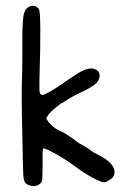

<svg xmlns="http://www.w3.org/2000/svg" viewBox="-20 -619 458 658"><path d="M84 -597.7Q91.8 -600.6 100.1 -597.7Q108.4 -594.7 113.3 -587.9Q122.1 -572.3 115.2 -348.6Q114.3 -310.5 116.2 -301.8Q118.2 -293 127 -293.9Q131.8 -293.9 154.8 -307.1Q177.7 -320.3 193.4 -332Q207 -341.8 249 -369.1Q289.1 -392.6 309.6 -379.9Q320.3 -375 321.3 -362.3Q322.3 -349.6 313.5 -337.9Q303.7 -324.2 257.8 -302.7Q216.8 -283.2 196.3 -267.6Q190.4 -266.6 169.4 -249Q148.4 -231.4 142.6 -220.7Q138.7 -214.8 138.7 -212.9Q138.7 -210.9 143.6 -205.1Q148.4 -196.3 162.6 -184.6Q176.8 -172.9 191.4 -168Q205.1 -162.1 252.9 -127Q281.2 -112.3 298.8 -97.7Q338.9 -78.1 352.1 -65.9Q365.2 -53.7 369.1 -43.9Q377 -28.3 367.2 -11.7Q363.3 -6.8 353.5 -1Q343.8 4.9 336.9 5.9Q327.1 5.9 297.9 -9.8Q268.6 -25.4 241.2 -45.9Q209 -70.3 171.4 -91.3Q133.8 -112.3 127.9 -110.4Q125 -108.4 126 -46.9L125 -2.9L122.1 5.9Q108.4 20.5 92.3 18.6Q76.2 16.6 67.4 8.8Q62.5 2.9 60.5 -12.2Q58.6 -27.3 56.6 -152.3Q52.7 -307.6 55.7 -361.3Q56.6 -380.9 56.6 -447.3Q55.7 -539.1 60.5 -565.4Q65.4 -591.8 84 -597.7Z"/></svg>

Font: JasonHandwriting4
Style: Regular
Weight: 400
Version: Version 1.01.21